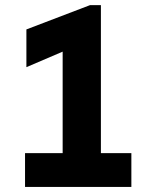

<svg xmlns="http://www.w3.org/2000/svg" viewBox="-20 -740 602 760"><path d="M228 0V-576.2L256.8 -547.9L84.5 -474.1V-623.5L336.4 -719.7H379.4V0ZM79.1 0V-133.8H500V0Z"/></svg>

Font: Reddit Mono ExtraBold
Style: Regular
Weight: 800
Monospace: yes
Designer: Stephen Hutchings
Foundry: Reddit
Version: Version 1.014